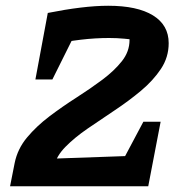

<svg xmlns="http://www.w3.org/2000/svg" viewBox="-20 -647 642 667"><path d="M15 0 31 -81Q41 -130 74 -169.5Q107 -209 152 -243Q197 -277 245.5 -308Q294 -339 335.5 -370Q377 -401 403.5 -434.5Q430 -468 430 -508Q430 -542 409 -566L466 -507Q438 -510 412.5 -512.5Q387 -515 359 -515Q263 -515 156 -491L146 -602Q206 -614 259 -620.5Q312 -627 356 -627Q457 -627 511.5 -593.5Q566 -560 566 -497Q566 -448 539 -407.5Q512 -367 469.5 -331.5Q427 -296 378 -263.5Q329 -231 284 -200Q239 -169 207.5 -137Q176 -105 168 -70L154 0ZM64 0 82 -93 479 -107 459 0ZM359 0 478 -224H538L495 0ZM103 -371 146 -602 278 -604 162 -371Z"/></svg>

Font: Piazzolla Thin ExtraBold
Style: Italic
Weight: 800
Italic angle: -11.3°
Version: Version 2.005